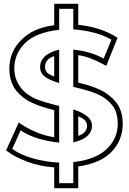

<svg xmlns="http://www.w3.org/2000/svg" viewBox="-20 -853 678 1006"><path d="M375 -5Q484 -19 540.5 -73.5Q597 -128 597 -205Q597 -267 566 -304Q535 -341 490 -360Q468 -370 437 -379Q406 -388 364 -398V-593Q455 -584 523 -546Q534 -573 543.5 -595Q553 -617 564 -645Q487 -690 364 -699V-807H290V-697Q167 -683 111 -627Q55 -571 55 -494Q55 -464 64 -439.5Q73 -415 87.5 -395.5Q102 -376 121.5 -361.5Q141 -347 162 -337Q185 -327 217 -317.5Q249 -308 290 -298V-106Q230 -112 178 -128Q126 -144 88 -170Q77 -145 66.5 -122Q56 -99 44 -73Q85 -43 149.5 -24Q214 -5 290 -1V107H364V-4ZM390 133H264V24Q190 19 123.5 -5.5Q57 -30 12 -65L78 -211Q119 -182 167.5 -161.5Q216 -141 264 -134V-276Q194 -293 146.5 -315Q99 -337 65 -378Q29 -423 29 -494Q29 -583 93 -645Q125 -677 166 -695Q207 -713 264 -721V-833H390V-723Q509 -711 596 -655L537 -508Q495 -531 460 -545Q425 -559 390 -564V-420Q457 -405 504.5 -382.5Q552 -360 587 -319Q623 -274 623 -205Q623 -118 564.5 -57.5Q506 3 390 19ZM290 -418Q236 -434 213 -453Q190 -472 190 -502Q190 -533 214 -556.5Q238 -580 290 -593ZM264 -559Q238 -551 227 -536Q216 -521 216 -502Q216 -484 226.5 -473Q237 -462 264 -452ZM462 -193Q462 -163 437.5 -140.5Q413 -118 364 -107V-280Q412 -264 437 -243.5Q462 -223 462 -193ZM436 -193Q436 -211 425 -222.5Q414 -234 390 -244V-141Q414 -149 425 -162.5Q436 -176 436 -193Z"/></svg>

Font: CMG Sans Outline
Style: Outline
Weight: 700
Designer: Julieta Ulanovsky
Foundry: Julieta Ulanovsky
Version: Version 7.200